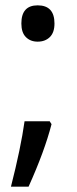

<svg xmlns="http://www.w3.org/2000/svg" viewBox="-20 -570 288 719"><path d="M60 -482Q60 -550 121 -550Q184 -550 184 -482Q184 -448 166.5 -431Q149 -414 121 -414Q94 -414 77 -431Q60 -448 60 -482ZM166 -116 173 -105Q147 -4 87 129H21Q58 -16 72 -116Z"/></svg>

Font: Advent Sans Logo
Style: Regular
Weight: 400
Designer: Types & Symbols
Foundry: Types & Symbols
Version: Version 1.002